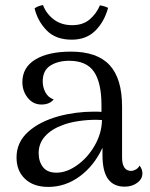

<svg xmlns="http://www.w3.org/2000/svg" viewBox="-20 -724 590 755"><path d="M540 -42Q540 -20 519.5 -5Q499 10 470 10Q427 10 405 -20Q383 -50 383 -114V-143Q350 -72 293.5 -30.5Q237 11 170 11Q112 11 78.5 -20.5Q45 -52 45 -105Q45 -164 90 -205Q135 -246 211 -267Q278 -285 350 -285Q370 -285 379 -284V-310Q379 -399 349.5 -442Q320 -485 252 -485Q208 -485 178 -466Q148 -447 148 -404Q148 -381 158.5 -361Q169 -341 191 -333Q175 -313 143 -313Q110 -313 89 -339.5Q68 -366 68 -401Q68 -459 119 -490Q170 -521 259 -521Q362 -521 411 -468Q460 -415 460 -305V-105Q460 -52 496 -52Q504 -52 514 -57.5Q524 -63 529 -73Q540 -58 540 -42ZM381 -252 358 -253Q323 -253 287 -247.5Q251 -242 226 -232Q182 -216 157 -188Q132 -160 132 -122Q132 -89 149 -67Q166 -45 202 -45Q242 -45 283.5 -74.5Q325 -104 352.5 -152Q380 -200 381 -252ZM373 -703Q392 -700 405 -693Q390 -638 354.5 -603Q319 -568 262 -568Q199 -568 163.5 -604.5Q128 -641 116 -691Q129 -701 149 -704Q162 -670 191.5 -647.5Q221 -625 264 -625Q306 -625 332.5 -647.5Q359 -670 373 -703Z"/></svg>

Font: Arima Madurai
Style: Regular
Weight: 400
Designer: Joana Correia and Natanael Gama
Foundry: NDISCOVER
Version: Version 1.019